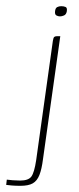

<svg xmlns="http://www.w3.org/2000/svg" viewBox="-68 -516 256 621"><path d="M-2 85Q-17 85 -29.5 84Q-42 83 -48 82L-46 65Q-41 66 -27 67Q-13 68 -3 68Q24 68 33.5 55Q43 42 49 2L103 -384Q104 -389 105 -392.5Q106 -396 109 -397.5Q112 -399 118 -399H127L71 -1Q67 31 59.5 50Q52 69 38 77Q24 85 -2 85ZM126 -463Q120 -463 114.5 -466Q109 -469 110 -479Q111 -490 117 -493Q123 -496 130 -496Q138 -496 144 -493.5Q150 -491 148 -479Q146 -469 139 -466Q132 -463 126 -463Z"/></svg>

Font: Genos Thin
Style: Italic
Weight: 100
Italic angle: -8°
Designer: Robert E. Leuschke
Foundry: Robert E. Leuschke
Version: Version 1.010